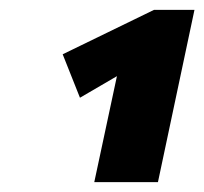

<svg xmlns="http://www.w3.org/2000/svg" viewBox="-20 -775 414 389"><path d="M171 -406 230 -682 310 -675 142 -577 107 -665 292 -755H374L300 -406Z"/></svg>

Font: Ysabeau Office Black
Style: Italic
Weight: 900
Italic angle: -12°
Designer: Christian Thalmann (Catharsis Fonts)
Version: Version 2.001;gftools[0.9.30]; featfreeze: tnum,lnum,ss02